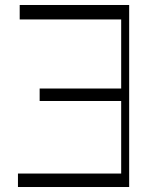

<svg xmlns="http://www.w3.org/2000/svg" viewBox="-20 -750 635 770"><path d="M472 -672H59V-730H472ZM472 0H52V-54H472ZM498 0H466V-730H498ZM470 -345H139V-395H470Z"/></svg>

Font: Savate ExtraLight
Style: Regular
Weight: 200
Designer: Max Esnée
Foundry: Plomb Type
Version: Version 2.000